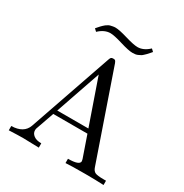

<svg xmlns="http://www.w3.org/2000/svg" viewBox="-200 -1047 1150 1202"><g transform="rotate(30 375.0 -446.0)"><path d="M180 -823Q182 -825 191 -835.5Q200 -846 202.5 -848.5Q205 -851 213.5 -859.5Q222 -868 226 -870.5Q230 -873 238.5 -878.5Q247 -884 254 -885.5Q261 -887 270.5 -889Q280 -891 290 -891Q317 -891 379 -872.5Q441 -854 469 -854Q512 -854 552 -892L569 -876Q567 -874 556.5 -861.5Q546 -849 543 -846.5Q540 -844 530.5 -834.5Q521 -825 515.5 -822.5Q510 -820 500.5 -815Q491 -810 481 -808.5Q471 -807 459 -807Q431 -807 369 -826Q307 -845 280 -845Q237 -845 197 -807ZM32 0V-31Q121 -33 144 -98L351 -696Q355 -708 359.5 -712Q364 -716 375 -716Q381 -716 384.5 -715Q388 -714 390.5 -710.5Q393 -707 394 -705Q395 -703 398 -696L614 -71Q622 -46 638 -38.5Q654 -31 699 -31H717V0Q654 -3 586 -3Q478 -3 442 0V-31Q525 -31 525 -61Q525 -63 522 -75L469 -228H222L176 -97Q174 -93 174 -82Q174 -61 193.5 -46Q213 -31 249 -31V0Q153 -3 134 -3Q101 -3 32 0ZM233 -259H458L345 -584Z"/></g></svg>

Font: CMU Serif
Style: Roman
Weight: 500
Version: Version 0.7.0